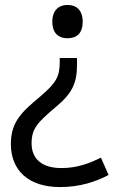

<svg xmlns="http://www.w3.org/2000/svg" viewBox="-20 -566 474 778"><path d="M315 -478C315 -526 289 -546 253 -546C220 -546 192 -526 192 -478C192 -429 220 -411 253 -411C289 -411 315 -429 315 -478ZM292 -304V-331H222V-314C222 -257 209 -231 142 -174C70 -114 24 -73 24 17C24 125 96 192 223 192C303 192 367 171 420 143L389 73C343 95 295 115 229 115C151 115 108 79 108 15C108 -45 131 -69 208 -134C273 -189 292 -229 292 -304Z"/></svg>

Font: Noto Sans Kayah Li
Style: Regular
Weight: 400
Designer: Monotype Design Team, Sérgio Martins
Foundry: Monotype Imaging Inc.
Version: Version 2.002